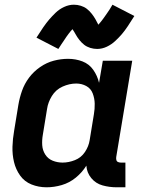

<svg xmlns="http://www.w3.org/2000/svg" viewBox="-20 -788 616 816"><path d="M178 8Q210 8 242.5 -1.5Q275 -11 302 -33Q329 -55 347 -84Q349 -54 368 -31Q387 -8 416 0Q445 8 476 8H513V-97H494Q487 -97 481.5 -99.5Q476 -102 474.5 -108Q473 -114 474 -121L542 -530H417L401 -436Q394 -466 376.5 -491Q359 -516 330.5 -527Q302 -538 269 -538Q239 -538 208.5 -530Q178 -522 150.5 -503Q123 -484 103.5 -458Q84 -432 73.5 -402Q63 -372 58 -342L40 -232Q34 -198 33 -164.5Q32 -131 39.5 -99.5Q47 -68 65.5 -42Q84 -16 114 -4Q144 8 178 8ZM246 -97Q224 -97 204 -105Q184 -113 172.5 -131Q161 -149 159.5 -170.5Q158 -192 162 -215L180 -325Q184 -353 200.5 -380Q217 -407 246 -420Q275 -433 304 -433Q327 -433 346.5 -422.5Q366 -412 374 -391Q382 -370 382.5 -347.5Q383 -325 379 -302L361 -192Q357 -166 341 -142Q325 -118 298.5 -107.5Q272 -97 246 -97ZM393 -580Q414 -580 434 -589.5Q454 -599 470 -614Q486 -629 498 -643Q510 -657 523 -676.5Q536 -696 551 -720L458 -768Q452 -757 446 -748Q440 -739 434.5 -731Q429 -723 424 -716Q419 -709 414.5 -703Q410 -697 407 -693.5Q404 -690 398 -683Q392 -695 385.5 -706.5Q379 -718 369.5 -730Q360 -742 349 -750.5Q338 -759 323.5 -763.5Q309 -768 294 -768Q273 -768 252.5 -758.5Q232 -749 216.5 -734Q201 -719 189 -705Q177 -691 163.5 -671.5Q150 -652 135 -628L228 -580Q235 -591 241 -600Q247 -609 252.5 -617Q258 -625 262.5 -632Q267 -639 272 -645Q277 -651 279.5 -654.5Q282 -658 288 -664Q295 -654 301.5 -642Q308 -630 317.5 -618Q327 -606 338 -597.5Q349 -589 363.5 -584.5Q378 -580 393 -580Z"/></svg>

Font: Iosevka Sparkle
Style: Bold Italic
Weight: 700
Italic angle: -9°
Designer: Belleve Invis
Foundry: Belleve Invis
Version: Version 4.5.0; ttfautohint (v1.8.3)